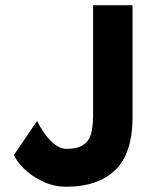

<svg xmlns="http://www.w3.org/2000/svg" viewBox="-20 -700 574 730"><path d="M33 -111 121 -240Q144 -193 174 -163.5Q204 -134 233 -134Q276 -134 298 -150Q320 -166 326.5 -191.5Q333 -217 334 -257V-267V-680H484V-255Q484 -116 417.5 -53Q351 10 233 10Q184 10 141.5 -10.5Q99 -31 70.5 -59.5Q42 -88 33 -111Z"/></svg>

Font: Teachers[wght]
Style: Regular
Weight: 400
Designer: Alfredo Marco Pradil & Chank Diesel
Version: Version 1.000;Glyphs 3.1.2 (3151)